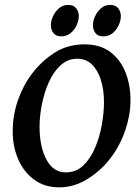

<svg xmlns="http://www.w3.org/2000/svg" viewBox="-20 -763 568 796"><path d="M521 -347.7Q521 -284.2 497.6 -218Q474.1 -151.9 433.1 -101.1Q395 -52.7 340.3 -19.5Q285.6 13.7 225.6 13.7Q164.6 13.7 121.6 -18.1Q78.6 -49.8 55.7 -102.3Q32.7 -154.8 32.7 -217.8Q32.7 -285.2 54.2 -346.9Q75.7 -408.7 112.3 -457Q149.9 -507.3 204.3 -543.2Q258.8 -579.1 330.6 -579.1Q395 -579.1 437.3 -547.4Q479.5 -515.6 500.2 -463.1Q521 -410.6 521 -347.7ZM411.1 -339.4Q411.1 -390.1 398.4 -430.9Q385.7 -471.7 361.3 -495.6Q336.9 -519.5 300.8 -519.5Q260.7 -519.5 231 -492.2Q201.2 -464.8 182.1 -421.6Q163.1 -378.4 153.6 -329.8Q144 -281.2 144 -238.8Q144 -154.8 172.4 -101.6Q200.7 -48.3 252.9 -48.3Q295.4 -48.3 325.4 -77.1Q355.5 -106 374.5 -151.1Q393.6 -196.3 402.3 -246.3Q411.1 -296.4 411.1 -339.4ZM481 -696.8Q481 -678.2 472.2 -658.7Q463.4 -639.2 447 -625.7Q430.7 -612.3 408.2 -612.3Q385.7 -612.3 375.5 -626.2Q365.2 -640.1 365.2 -658.2Q365.2 -675.8 374 -695.3Q382.8 -714.8 398.9 -728.8Q415 -742.7 437 -742.7Q459.5 -742.7 470.2 -728.5Q481 -714.4 481 -696.8ZM306.6 -696.8Q306.6 -678.2 297.9 -658.7Q289.1 -639.2 272.7 -625.7Q256.3 -612.3 233.9 -612.3Q211.9 -612.3 201.4 -626.2Q190.9 -640.1 190.9 -658.2Q190.9 -675.8 199.7 -695.3Q208.5 -714.8 224.6 -728.8Q240.7 -742.7 263.2 -742.7Q285.2 -742.7 295.9 -728.5Q306.6 -714.4 306.6 -696.8Z"/></svg>

Font: Dai Banna SIL SemiBold
Style: Italic
Weight: 600
Italic angle: -11°
Designer: Victor Gaultney
Foundry: SIL International
Version: Version 4.000